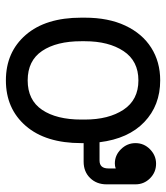

<svg xmlns="http://www.w3.org/2000/svg" viewBox="24 -574 564 652"><g transform="rotate(90 306.0 -248.0)"><path d="M253 14Q157 14 98.5 -53.5Q40 -121 40 -242V-254Q40 -334 67 -391.5Q94 -449 142 -479.5Q190 -510 253 -510Q338 -510 394.5 -456Q451 -402 463 -304H525Q552 -304 552 -334V-359Q545 -356 535 -356Q507 -356 486.5 -377Q466 -398 466 -426Q466 -455 487 -475.5Q508 -496 536 -496Q565 -496 585.5 -475.5Q606 -455 606 -426V-328Q606 -294 584.5 -272Q563 -250 529 -250H466V-242Q466 -121 407.5 -53.5Q349 14 253 14ZM253 -60Q320 -60 353 -109Q386 -158 386 -242V-254Q386 -335 352.5 -385.5Q319 -436 253 -436Q187 -436 153.5 -385.5Q120 -335 120 -254V-242Q120 -158 153 -109Q186 -60 253 -60Z"/></g></svg>

Font: Space Mono
Style: Regular
Weight: 400
Monospace: yes
Designer: Colophon Foundry + Benjamin Critton
Foundry: Colophon Foundry & Benjamin Critton
Version: Version 1.003; ttfautohint (v1.8.4.7-5d5b)